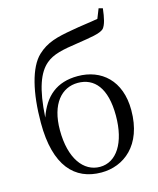

<svg xmlns="http://www.w3.org/2000/svg" viewBox="-124 -923 845 1025"><g transform="rotate(-15 298.0 -410.5)"><path d="M309 -16C219 -16 152 -103 152 -260C152 -406 220 -480 309 -480C400 -480 461 -412 461 -259C461 -108 400 -16 309 -16ZM309 15C431 15 548 -70 548 -266C548 -430 448 -515 318 -515C201 -515 132 -455 94 -346C103 -504 135 -586 185 -628C224 -661 276 -672 366 -685C435 -696 491 -703 512 -723C528 -742 536 -778 542 -830L520 -836L499 -783C456 -775 401 -769 354 -760C267 -745 210 -731 158 -682C96 -624 64 -490 64 -324C64 -87 161 15 309 15Z"/></g></svg>

Font: Source Han Serif KR
Style: Regular
Weight: 400
Designer: Ryoko NISHIZUKA 西塚涼子 (kana & ideographs); Frank Grießhammer (Latin, Greek & Cyrillic); Wenlong ZHANG 张文龙 (bopomofo); San
Foundry: Adobe
Version: Version 2.001;hotconv 1.1.0;makeotfexe 2.6.0